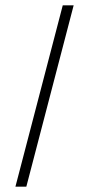

<svg xmlns="http://www.w3.org/2000/svg" viewBox="-20 -702 335 722"><path d="M38 0 216 -682H257L79 0Z"/></svg>

Font: Montagu Slab 144pt Light
Style: Regular
Weight: 300
Designer: Florian Karsten
Foundry: Florian Karsten
Version: Version 1.000